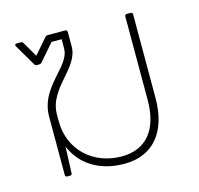

<svg xmlns="http://www.w3.org/2000/svg" viewBox="-86 -633 762 735"><g transform="rotate(-15 295.0 -266.0)"><path d="M477 -542C472 -542 469 -539 469 -534V-203C469 -86 415 -20 318 -20C203 -20 119 -101 119 -212V-239C119 -293 152 -332 184 -369C213 -402 241 -435 241 -476V-534C241 -539 238 -542 233 -542H164C160 -542 157 -542 154 -538L101 -477L66 -537C64 -540 61 -542 57 -542H40C34 -542 32 -537 35 -532L85 -447C87 -444 90 -442 94 -442H103C107 -442 110 -443 113 -446L171 -513H211V-476C211 -445 188 -418 161 -388C127 -350 88 -305 88 -239V-8C88 -3 91 0 96 0H107C112 0 115 -2 115 -8L119 -112C152 -34 225 10 321 10C434 10 500 -68 500 -203V-534C500 -539 497 -542 492 -542Z"/></g></svg>

Font: LINE Seed Sans TH Thin
Style: Regular
Weight: 250
Designer: Dalton Maag Ltd | Thai characters by Cadson Demak Co.,Ltd.
Foundry: Dalton Maag Ltd
Version: Version 1.003